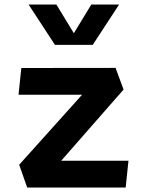

<svg xmlns="http://www.w3.org/2000/svg" viewBox="-20 -838 660 858"><path d="M65.7 -101.7 365.2 -435.1 426.5 -414.7H62.8L75.3 -534.1L496.4 -534.6L532.2 -437.8L207 -66.6L173.6 -119.8H554.1L541.6 0H101.5ZM225.6 -637.4H394.4L512.2 -817.7H388L310 -689.5L232 -817.7H107.8Z"/></svg>

Font: Monaspace Krypton Var ExLight
Style: Regular
Weight: 200
Designer: Riley Cran and the Lettermatic Team
Version: Version 1.200 (Monaspace Krypton Var)